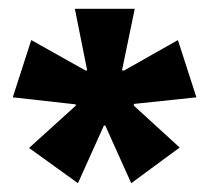

<svg xmlns="http://www.w3.org/2000/svg" viewBox="-20 -715 475 436"><path d="M157 -299 46 -379 152 -475V-478L9 -494L51 -624L174 -555H178L150 -695H286L257 -555H262L384 -624L426 -494L284 -479V-475L388 -380L278 -299L219 -430H216Z"/></svg>

Font: Bricolage Grotesque 96pt Bricolage Grotesque 48pt Regular
Style: Bold
Weight: 700
Designer: Mathieu Triay
Foundry: Atelier Triay
Version: Version 1.001; ttfautohint (v1.8.4.7-5d5b);gftools[0.9.33.de